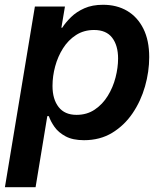

<svg xmlns="http://www.w3.org/2000/svg" viewBox="-34 -568 672 792"><path d="M-13.7 204.1 109.9 -541H233.9L219.2 -453.6H222.7Q236.8 -475.6 259.3 -497.6Q281.7 -519.5 314.2 -533.9Q346.7 -548.3 391.1 -548.3Q447.8 -548.3 490.5 -523.2Q533.2 -498 557.4 -449.7Q581.5 -401.4 581.5 -332.5Q581.5 -272.5 564.2 -211.7Q546.9 -150.9 512.9 -100.8Q479 -50.8 429 -20.3Q378.9 10.3 312.5 10.3Q266.1 10.3 236.6 -5.6Q207 -21.5 190.9 -44.4Q174.8 -67.4 167.5 -88.9H161.1L112.8 204.1ZM281.7 -94.2Q324.7 -94.2 356.9 -116Q389.2 -137.7 410.6 -172.6Q432.1 -207.5 442.6 -248.3Q453.1 -289.1 453.1 -326.7Q453.1 -380.4 428.7 -412.4Q404.3 -444.3 354 -444.3Q312 -444.3 279.8 -423.6Q247.6 -402.8 226.1 -368.9Q204.6 -335 193.6 -294.4Q182.6 -253.9 182.6 -213.4Q182.6 -158.7 207.8 -126.5Q232.9 -94.2 281.7 -94.2Z"/></svg>

Font: Inter 17pt SemiBold
Style: Italic
Weight: 600
Italic angle: -9.3988°
Version: Version 4.001;git-66647c0bb